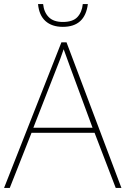

<svg xmlns="http://www.w3.org/2000/svg" viewBox="-20 -924 617 944"><path d="M549 0 445 -271H135L28 0H0L282 -716H307L577 0ZM325 -594Q319 -611 311 -632.5Q303 -654 293 -682Q286 -660 277 -636.5Q268 -613 260 -593L144 -296H435ZM412 -904Q398 -792 289 -792Q235 -792 203.5 -820.5Q172 -849 167 -904H192Q196 -864 219.5 -840Q243 -816 289 -816Q338 -816 360.5 -840Q383 -864 387 -904Z"/></svg>

Font: Noto Sans Sinhala UI Thin
Style: Regular
Weight: 100
Designer: Jelle Bosma - Monotype Design Team
Foundry: Monotype Imaging Inc.
Version: Version 2.006; ttfautohint (v1.8.4.7-5d5b)